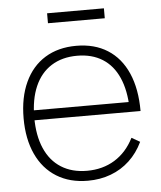

<svg xmlns="http://www.w3.org/2000/svg" viewBox="-52 -747 677 808"><g transform="rotate(-5 286.5 -343.5)"><path d="M177 -660V-702H417V-660ZM287 15Q211 15 155.2 -19.5Q99.5 -54 69.8 -118.2Q40 -182.5 40 -270Q40 -358 69.8 -422.2Q99.5 -486.5 155 -520.8Q210.5 -555 287 -555Q364 -555 419.2 -520Q474.5 -485 503.8 -418.2Q533 -351.5 533 -258H488V-272Q486 -349.5 462.2 -403.2Q438.5 -457 394 -485Q349.5 -513 287 -513Q223.5 -513 178 -484.2Q132.5 -455.5 108.8 -401Q85 -346.5 85 -270Q85 -193.5 108.8 -139Q132.5 -84.5 178 -55.8Q223.5 -27 287 -27Q353.5 -27 404.2 -58.2Q455 -89.5 485 -149L520 -129Q498 -83 463.5 -50.8Q429 -18.5 384.2 -1.8Q339.5 15 287 15ZM67 -258V-300H507V-258Z"/></g></svg>

Font: Manrope
Style: Regular
Weight: 400
Designer: Mikhail Sharanda
Foundry: Mikhail Sharanda
Version: Version 4.503